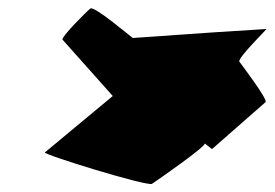

<svg xmlns="http://www.w3.org/2000/svg" viewBox="-20 -597 672 470"><path d="M90 -224C84 -219 341 -140 352 -147C363 -154 488 -241 481 -246L499 -232L630 -347C637 -352 572 -438 566 -446C560 -454 639 -531 632 -526L506 -518L305 -504C299 -508 210 -584 201 -576C192 -569 129 -506 133 -500L256 -362Z"/></svg>

Font: Ampere
Style: SuExtIta
Weight: 400
Version: Version 1